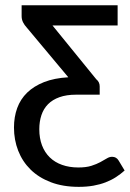

<svg xmlns="http://www.w3.org/2000/svg" viewBox="-20 -528 492 728"><path d="M62 -508H426V-431.5H179L345 -227.5Q358 -217 358 -200.5V-169H268.5Q232 -169 205.5 -159.5Q179 -150 162 -132.8Q145 -115.5 137 -91.2Q129 -67 129 -38Q129 -4 139.2 23Q149.5 50 168.8 68.8Q188 87.5 215.5 97.2Q243 107 277 107Q306.5 107 326.2 100.8Q346 94.5 360.2 86.8Q374.5 79 384.8 72.8Q395 66.5 405 66.5Q421.5 66.5 430 81L452.5 118.5Q437.5 132 419.8 143.5Q402 155 380.8 163.2Q359.5 171.5 334.2 176Q309 180.5 278.5 180.5Q219 180.5 173 163Q127 145.5 96 115Q65 84.5 49 43.5Q33 2.5 33 -44.5Q33 -84.5 45.2 -118.2Q57.5 -152 83 -176.8Q108.5 -201.5 147.2 -216.8Q186 -232 239 -235L81 -424Q73 -432.5 67.5 -443.2Q62 -454 62 -467Z"/></svg>

Font: Lato 2
Style: Regular
Weight: 500
Designer: Lukasz Dziedzic with Adam Twardoch and Botio Nikoltchev
Foundry: tyPoland Lukasz Dziedzic
Version: Version 2.015; 2015-08-06; http://www.latofonts.com/